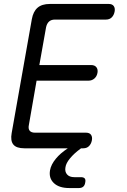

<svg xmlns="http://www.w3.org/2000/svg" viewBox="-20 -750 640 971"><path d="M179 -421H441Q459 -421 467.5 -410Q476 -399 473 -382Q470 -364 457.5 -353Q445 -342 427 -342H165L126 -118Q122 -99 130 -89Q138 -79 157 -79H415Q433 -79 440.5 -68Q448 -57 444.5 -39.5Q441 -22 430 -11Q419 0 401 0H390Q353 27 334 51Q314 75 311 96Q307 118 319 132Q331 146 356 146H389Q403 146 408.5 152.5Q414 159 411 173Q409 187 401 194Q393 201 379 201H330Q279 201 252.5 176Q226 151 233 111Q238 82 263 52Q284 26 323 0H103Q63 0 47.5 -19Q32 -38 39 -77L141 -653Q148 -692 170 -711Q192 -730 232 -730H530Q548 -730 555.5 -719Q563 -708 559.5 -690.5Q556 -673 545 -662Q534 -651 516 -651H258Q239 -651 228 -641Q217 -631 213 -612Z"/></svg>

Font: Maple Mono NL Light
Style: Italic
Weight: 300
Italic angle: -10°
Monospace: yes
Designer: subframe7536
Version: Version 7.000